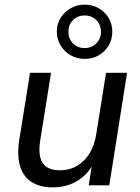

<svg xmlns="http://www.w3.org/2000/svg" viewBox="-20 -802 605 831"><path d="M208 9Q156 9 119.5 -12.5Q83 -34 68 -79Q53 -124 63 -194L110 -487H201L154 -194Q147 -151 154 -122Q161 -93 182 -79Q203 -65 238 -65Q282 -65 315 -85Q348 -105 369 -140.5Q390 -176 397 -224L439 -487H530L453 0H364L381 -108H391Q366 -52 318.5 -21.5Q271 9 208 9ZM346 -547Q313 -547 285.5 -563Q258 -579 242 -605.5Q226 -632 226 -665Q226 -698 242 -724Q258 -750 285.5 -766Q313 -782 346 -782Q381 -782 408 -766Q435 -750 450.5 -724Q466 -698 466 -664Q466 -632 450.5 -605.5Q435 -579 408 -563Q381 -547 346 -547ZM346 -594Q377 -594 397 -614.5Q417 -635 417 -664Q417 -695 397 -715Q377 -735 346 -735Q316 -735 296 -715Q276 -695 276 -665Q276 -634 296 -614Q316 -594 346 -594Z"/></svg>

Font: Nunito Sans 12pt ExtraLight 12pt Medium
Style: Italic
Weight: 500
Italic angle: -9°
Version: Version 3.101;gftools[0.9.27]